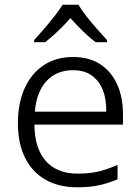

<svg xmlns="http://www.w3.org/2000/svg" viewBox="-20 -785 596 815"><path d="M290 -543Q359 -543 406 -512Q453 -481 477.5 -426.5Q502 -372 502 -300V-256H126Q127 -155 174.5 -101.5Q222 -48 310 -48Q360 -48 398 -57Q436 -66 479 -85V-24Q439 -7 399.5 1.5Q360 10 307 10Q229 10 172.5 -22.5Q116 -55 86 -116Q56 -177 56 -262Q56 -346 84 -409Q112 -472 164.5 -507.5Q217 -543 290 -543ZM290 -487Q220 -487 177.5 -441Q135 -395 128 -311H431Q432 -364 416.5 -403Q401 -442 369.5 -464.5Q338 -487 290 -487ZM313 -765Q325 -744 346.5 -716.5Q368 -689 392 -662Q416 -635 434 -615V-606H386Q359 -626 331.5 -653Q304 -680 279 -708Q254 -680 226.5 -653.5Q199 -627 172 -606H125V-615Q144 -636 167 -662.5Q190 -689 211.5 -716.5Q233 -744 246 -765Z"/></svg>

Font: Noto Sans Oriya Light
Style: Regular
Weight: 300
Version: Version 2.003